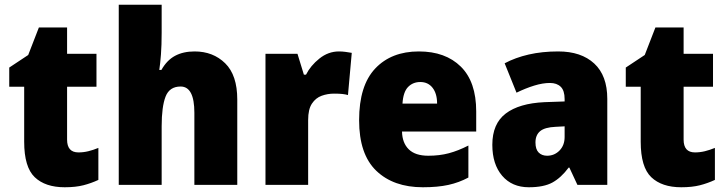

<svg xmlns="http://www.w3.org/2000/svg" viewBox="-20 -780 3062 810"><path d="M311 -137Q332 -137 352.5 -142Q373 -147 395 -156V-21Q365 -7 332 1.5Q299 10 253 10Q171 10 126.5 -32.5Q82 -75 82 -182V-414H19V-495L99 -548L144 -664H263V-553H387V-414H263V-191Q263 -137 311 -137Z M662 -641Q662 -589 659 -550Q656 -511 652 -485H661Q684 -526 718.5 -544.5Q753 -563 801 -563Q879 -563 930 -513Q981 -463 981 -360V0H800V-304Q800 -415 742 -415Q695 -415 678.5 -372.5Q662 -330 662 -247V0H481V-760H662Z M1410 -563Q1424 -563 1438.5 -561Q1453 -559 1464 -557L1448 -379Q1438 -382 1424.5 -383.5Q1411 -385 1389 -385Q1362 -385 1337 -376Q1312 -367 1296 -343Q1280 -319 1280 -274V0H1100V-553H1235L1262 -465H1271Q1290 -503 1327.5 -533Q1365 -563 1410 -563Z M1747 -563Q1859 -563 1924 -499Q1989 -435 1989 -310V-225H1676Q1677 -177 1704.5 -150Q1732 -123 1787 -123Q1834 -123 1873.5 -133.5Q1913 -144 1956 -166V-31Q1917 -10 1872 0Q1827 10 1764 10Q1640 10 1567.5 -59.5Q1495 -129 1495 -273Q1495 -419 1563 -491Q1631 -563 1747 -563ZM1753 -434Q1722 -434 1701.5 -413Q1681 -392 1678 -343H1824Q1824 -385 1805 -409.5Q1786 -434 1753 -434Z M2335 -563Q2432 -563 2487 -512Q2542 -461 2542 -363V0H2416L2382 -73H2379Q2347 -30 2310.5 -10Q2274 10 2211 10Q2140 10 2098.5 -38.5Q2057 -87 2057 -169Q2057 -258 2113.5 -301Q2170 -344 2277 -349L2362 -352V-362Q2362 -398 2345.5 -414Q2329 -430 2300 -430Q2270 -430 2234 -419Q2198 -408 2159 -389L2109 -513Q2154 -537 2210.5 -550Q2267 -563 2335 -563ZM2324 -245Q2278 -243 2258.5 -226.5Q2239 -210 2239 -179Q2239 -150 2252.5 -136.5Q2266 -123 2288 -123Q2319 -123 2340.5 -145Q2362 -167 2362 -202V-247Z M2912 -137Q2933 -137 2953.5 -142Q2974 -147 2996 -156V-21Q2966 -7 2933 1.5Q2900 10 2854 10Q2772 10 2727.5 -32.5Q2683 -75 2683 -182V-414H2620V-495L2700 -548L2745 -664H2864V-553H2988V-414H2864V-191Q2864 -137 2912 -137Z"/></svg>

Font: Noto Sans Malayalam SemiCondensed Black
Style: Regular
Weight: 900
Width: 4
Designer: Jelle Bosma - Monotype Design Team
Foundry: Monotype Imaging Inc.
Version: Version 2.104; ttfautohint (v1.8.4.7-5d5b)